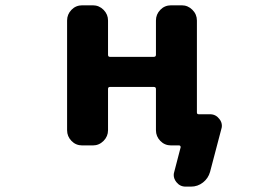

<svg xmlns="http://www.w3.org/2000/svg" viewBox="-20 -568 1040 728"><path d="M683.6 139.6Q662.1 139.6 648.4 122.1Q638.7 109.4 638.7 95.7Q638.7 89.8 640.6 84L665 -9.8Q665 -12.7 663.6 -14.6Q662.1 -16.6 659.2 -16.6H628.9Q604.5 -16.6 587.9 -33.7Q571.3 -50.8 571.3 -74.2V-230.5Q571.3 -238.3 563.5 -238.3H396.5Q389.6 -238.3 389.6 -230.5V-74.2Q389.6 -50.8 372.6 -33.7Q355.5 -16.6 332 -16.6H292Q267.6 -16.6 251 -33.7Q234.4 -50.8 234.4 -74.2V-490.2Q234.4 -513.7 251 -530.8Q267.6 -547.9 292 -547.9H332Q355.5 -547.9 372.6 -530.8Q389.6 -513.7 389.6 -490.2V-360.4Q389.6 -352.5 396.5 -352.5H563.5Q571.3 -352.5 571.3 -360.4V-490.2Q571.3 -513.7 587.9 -530.8Q604.5 -547.9 628.9 -547.9H668.9Q692.4 -547.9 709.5 -530.8Q726.6 -513.7 726.6 -490.2V-141.6Q726.6 -134.8 733.4 -134.8H776.4Q797.9 -134.8 811.5 -117.2Q821.3 -105.5 821.3 -90.8Q821.3 -85 819.3 -79.1L776.4 84Q769.5 108.4 749.5 124Q729.5 139.6 704.1 139.6Z"/></svg>

Font: Rounded Mgen+ 2m bold
Style: Bold
Weight: 700
Designer: [Source Han Sans]
Ryoko NISHIZUKA  (kana & ideographs); Paul D. Hunt (Latin, Greek & Cyrillic); Wenlong ZHANG  (bopomofo
Version: Version 1.059.20150602